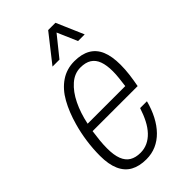

<svg xmlns="http://www.w3.org/2000/svg" viewBox="-226 -794 877 877"><g transform="rotate(-45 212.5 -355.5)"><path d="M171 12Q126 12 95 -5Q64 -22 48 -58Q32 -94 32 -149Q32 -195 38.5 -241Q45 -287 57 -329Q74 -390 100.5 -437.5Q127 -485 166 -511.5Q205 -538 255 -538Q301 -538 332 -520.5Q363 -503 378 -467.5Q393 -432 393 -377Q393 -347 389 -315.5Q385 -284 379 -253H88Q84 -226 81.5 -200Q79 -174 79 -150Q79 -107 89.5 -80Q100 -53 121 -40.5Q142 -28 173 -28Q198 -28 219.5 -38Q241 -48 259 -67Q277 -86 291 -113Q305 -140 316 -174H360Q349 -132 331 -97.5Q313 -63 289 -38.5Q265 -14 235.5 -1Q206 12 171 12ZM96 -293H339Q342 -316 344.5 -338.5Q347 -361 347 -381Q347 -420 337.5 -446Q328 -472 307.5 -485Q287 -498 254 -498Q216 -498 184.5 -470.5Q153 -443 130.5 -397Q108 -351 96 -293ZM167 -591 271 -723H318L375 -591H332L281 -709H307L212 -591Z"/></g></svg>

Font: Archivo Condensed Thin
Style: Italic
Weight: 250
Width: 3
Italic angle: -10°
Designer: Hector Gatti
Foundry: Omnibus-Type
Version: Version 2.001